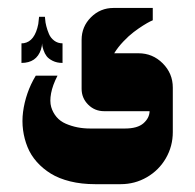

<svg xmlns="http://www.w3.org/2000/svg" viewBox="-20 -366 491 483"><path d="M137.3 -207.7V-257Q125.3 -257 116.3 -263.8Q107.3 -270.7 103.2 -280.5Q99 -290.3 96.5 -300.2Q94 -310 93.7 -316.7L93 -323.7H78.3Q78.3 -323.7 76.3 -305.7Q67.7 -261.7 39.7 -257.3Q37 -257 34 -257V-207.7Q71.7 -207.7 83 -241.3Q85.7 -250 86 -257Q86 -255 86.3 -251.7Q86.7 -248.3 89.5 -239.8Q92.3 -231.3 97.2 -224.8Q102 -218.3 112.5 -213Q123 -207.7 137.3 -207.7ZM219 97.3H283.7Q319.3 97.3 349.5 79.8Q379.7 62.3 397.2 32.2Q414.7 2 414.7 -33.7V-145.7Q414.7 -181.3 389.3 -206.7Q364 -232 328.3 -232H267.3Q277 -247.7 290.5 -261.8Q304 -276 316.3 -285.3Q328.7 -294.7 339.8 -301.7Q351 -308.7 357.7 -312L364.3 -315V-346H265.7Q232.3 -346 208.8 -322.5Q185.3 -299 185.3 -265.7V-142.7Q185.3 -119.3 201.8 -102.8Q218.3 -86.3 242 -86.3H356.3Q356 -69.3 341 -56Q326 -42.7 294.3 -42.7H207Q190 -42.7 174.8 -45.7Q159.7 -48.7 145.5 -54.8Q131.3 -61 122.2 -71.8Q113 -82.7 108.8 -96.8Q104.7 -111 108.5 -131.3Q112.3 -151.7 124.7 -175.7H70Q57 -154.3 49 -131Q41 -107.7 38 -84.5Q35 -61.3 38 -38.8Q41 -16.3 49.2 3.8Q57.3 24 72.5 41.2Q87.7 58.3 108 70.8Q128.3 83.3 156.7 90.3Q185 97.3 219 97.3Z"/></svg>

Font: Jomhuria
Style: Regular
Weight: 400
Designer: Arabic design by Kourosh Beigpour, Latin design by Eben Sorkin, engineering by Lasse Fister and Khaled Hosney
Version: Version 1.0000